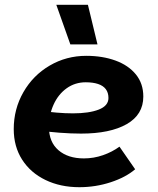

<svg xmlns="http://www.w3.org/2000/svg" viewBox="-20 -759 649 791"><path d="M36.6 -227.2Q36.6 -309.8 76.4 -379.3Q116.2 -448.8 184.8 -488.9Q253.4 -529 335.6 -529Q402.4 -529 455.8 -509.5Q509.2 -490 539.8 -452.4Q570.4 -414.8 570.4 -361.2Q570.4 -286.6 502 -247.6Q433.6 -208.6 313.8 -208.6Q231.4 -208.6 124.2 -223L136.4 -304.2Q217 -292 280.6 -292Q347 -292 386.9 -307.6Q426.8 -323.2 426.8 -355.2Q426.8 -377 416 -391.5Q405.2 -406 384 -413Q362.8 -420 333.2 -420Q289.2 -420 254.7 -395.4Q220.2 -370.8 200.9 -328.4Q181.6 -286 181.6 -235.8Q181.6 -174 220.8 -140.2Q260 -106.4 325.6 -106.4Q366.2 -106.4 404.3 -119.7Q442.4 -133 472.2 -154.8L536.8 -61.6Q498.2 -28.6 436.1 -8.2Q374 12.2 306.8 12.2Q228.8 12.2 167.2 -17.6Q105.6 -47.4 71.1 -101.4Q36.6 -155.4 36.6 -227.2ZM212 -739.2H342.2L381.6 -576.2H269.8Z"/></svg>

Font: Fixel Italic Variable 20240409 Display Thin
Style: Italic
Weight: 100
Italic angle: -10°
Designer: AlfaBravo + MacPaw
Foundry: Kyrylo Tkachov, Marchela Mozhyna, Serhii Makarenko, Maria Weinstein, Zakhar Kryvoshyya
Version: Version 1.211;Glyphs 3.2 (3225)